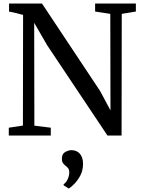

<svg xmlns="http://www.w3.org/2000/svg" viewBox="-20 -763 798 1081"><path d="M109 -56 110 -679Q93 -683.5 72 -689Q51 -694.5 31 -697.5V-743H216.5L544 -250L602 -141.5L601 -685L515.5 -698V-743H745V-698L665.5 -685L664.5 0H585L246 -507.5L172.5 -634.5L173.5 -55.5L266 -44V0H29.5V-44ZM447.5 160Q447.5 197 431.8 226Q416 255 397 273.8Q378 292.5 368 298H366.5L338.5 280.5L338 274.5Q351.5 266 360.8 246.5Q370 227 370 207Q370 192.5 363.8 184.5Q357.5 176.5 349 170Q341 164.5 334.8 155.5Q328.5 146.5 328.5 130.5Q328.5 102.5 347.8 92.5Q367 82.5 380.5 82.5H383Q412 82.5 429.8 102.8Q447.5 123 447.5 160Z"/></svg>

Font: Merriweather Text
Style: Regular
Weight: 400
Designer: Eben Sorkin
Foundry: Eben Sorkin
Version: Version 2.100; ttfautohint (v1.7.19-72a1) -l 8 -r 50 -G 200 